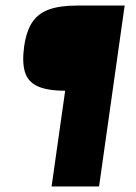

<svg xmlns="http://www.w3.org/2000/svg" viewBox="-20 -548 487 690"><path d="M428 -528 336 122H165.4L214.2 -222Q149.2 -222 114.4 -238.4Q79.5 -254.8 69.3 -290.2Q59.1 -325.5 66.8 -381Q74.5 -435.6 95.7 -467.7Q117 -499.9 156.1 -513.9Q195.1 -528 256.4 -528Z"/></svg>

Font: Genos Thin
Style: Italic
Weight: 100
Italic angle: -8°
Designer: Robert E. Leuschke
Foundry: Robert E. Leuschke
Version: Version 1.010